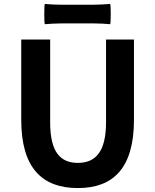

<svg xmlns="http://www.w3.org/2000/svg" viewBox="-20 -942 788 976"><path d="M519 -530V-320C519 -166 462 -114 376 -114C289 -114 235 -166 235 -320V-741H161H88V-333C88 -88 194 14 376 14C556 14 661 -88 661 -333V-741H519ZM374 -918H291C262 -918 228 -920 208 -922C204 -918 204 -823 208 -819C235 -821 262 -823 291 -823H374H457C486 -823 520 -821 540 -819C544 -823 544 -918 540 -922C513 -920 486 -918 457 -918H374Z"/></svg>

Font: GenSekiGothic2 TW B
Style: Regular
Weight: 700
Version: Version 2.100;PS 2.1;hotconv 16.6.51;makeotf.lib2.5.65220 DE